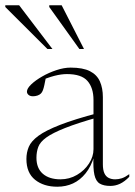

<svg xmlns="http://www.w3.org/2000/svg" viewBox="-54 -697 510 727"><path d="M319 -269.5V-253.5Q239.5 -231 192.2 -212.2Q145 -193.5 121.5 -176.5Q98 -159.5 91 -140.8Q84 -122 84 -99.5Q84 -60 108.2 -39Q132.5 -18 175 -18Q209 -18 237.5 -34.8Q266 -51.5 283 -77.8Q300 -104 300 -132V-318.5Q300 -364.5 277.2 -390.5Q254.5 -416.5 199.5 -416.5Q178 -416.5 151.8 -409.8Q125.5 -403 89 -387L119.5 -402.5Q116.5 -387 114 -375.2Q111.5 -363.5 108.5 -355.5Q105.5 -347.5 101 -343Q96 -338 87.8 -335.2Q79.5 -332.5 71 -332.5Q60 -332.5 54 -337.8Q48 -343 48 -350Q48 -362 64.2 -377.5Q80.5 -393 105.8 -407.5Q131 -422 159.8 -431.5Q188.5 -441 213.5 -441Q260 -441 286.5 -427.5Q313 -414 324.2 -388.8Q335.5 -363.5 335.5 -329V-75Q335.5 -54 341 -41.5Q346.5 -29 357.2 -23.5Q368 -18 382 -18Q395 -18 407.2 -22Q419.5 -26 435.5 -37.5V-27.5Q418 -9.5 400.5 -1.2Q383 7 364 7Q338.5 7 323.8 -1.8Q309 -10.5 303.5 -35Q298 -59.5 300 -106.5L303 -107Q291 -66.5 270.2 -40.8Q249.5 -15 222.5 -2.5Q195.5 10 163 10Q111.5 10 78.8 -16.2Q46 -42.5 46 -95Q46 -119.5 55 -141Q64 -162.5 91.5 -182.8Q119 -203 173.5 -224.2Q228 -245.5 319 -269.5ZM144.5 -511.5H125.5L-34 -670.5V-677H18.5ZM264 -511.5H246.5L132.5 -670.5V-677H179.5Z"/></svg>

Font: Newsreader 24pt ExtraLight
Style: Regular
Weight: 250
Designer: Hugues Gentile
Foundry: Production Type
Version: Version 1.003